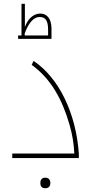

<svg xmlns="http://www.w3.org/2000/svg" viewBox="-20 -838 483 1018"><path d="M76 -650V-632H253V-686C253 -740 228 -766 194 -766C151 -766 125 -730 112 -695V-818H94V-650ZM235 -650H111V-661C134 -723 162 -748 190 -748C222 -748 235 -727 235 -681ZM45 -24V0H398V-24C383 -238 292 -426 158 -515L148 -494C248 -422 309 -314 348 -179C364 -125 372 -72 374 -24ZM220 160C239 160 247 149 247 132C247 116 238 104 220 104C204 104 194 113 194 132C194 151 203 160 220 160Z"/></svg>

Font: Noto Kufi Arabic Thin
Style: Regular
Weight: 100
Designer: Monotype Design Team, David Williams, Khaled Hosny
Foundry: Google LLC
Version: Version 2.109